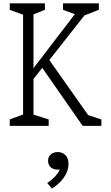

<svg xmlns="http://www.w3.org/2000/svg" viewBox="-20 -750 660 1144"><path d="M141.5 -294 447 -693 446.5 -658 355.5 -691.5V-730H569V-691.5L458.5 -648.5L510.5 -693L259.5 -374L251.5 -371L132.5 -220ZM38 -38.5 129 -72 117.5 -45V-685L129 -658L38 -691.5V-730H247.5V-691.5L164 -658L179.5 -690V-40L164 -72L270 -38.5V0H38ZM219 -364 259.5 -412.5 517.5 -47 487 -70 584 -38.5V0H472.5ZM340.5 247.5 353.5 255.5Q341.5 261 326 261Q308 261 294.5 254.8Q281 248.5 273.8 236.5Q266.5 224.5 266.5 208.5Q266.5 184 283 170Q299.5 156 324 156Q351.5 156 369.8 174Q388 192 388 226.5Q388 270 359.5 309.2Q331 348.5 289 373.5L261.5 340.5Q282 326 297.2 312.2Q312.5 298.5 323.8 282.5Q335 266.5 340.5 247.5Z"/></svg>

Font: Monaspace Xenon Var
Style: Regular
Weight: 400
Designer: Riley Cran and the Lettermatic Team
Version: Version 1.000 (Monaspace Xenon Var)